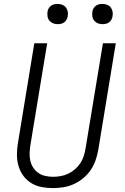

<svg xmlns="http://www.w3.org/2000/svg" viewBox="-20 -957 640 985"><path d="M252 8Q222 8 193 2.5Q164 -3 140 -18Q116 -33 99.5 -55.5Q83 -78 75 -105.5Q67 -133 67 -163Q67 -193 72 -223L156 -735H222L136 -213Q133 -193 132 -172.5Q131 -152 135.5 -132.5Q140 -113 150.5 -97Q161 -81 176.5 -70Q192 -59 212 -54.5Q232 -50 252 -50Q272 -50 291.5 -53.5Q311 -57 330 -66Q349 -75 365 -89Q381 -103 392.5 -120.5Q404 -138 410 -157.5Q416 -177 419 -196L508 -735H574L484 -187Q479 -160 470 -134Q461 -108 445 -84.5Q429 -61 406.5 -42.5Q384 -24 358.5 -12.5Q333 -1 305.5 3.5Q278 8 252 8ZM506 -833Q493 -833 482 -837.5Q471 -842 463.5 -851Q456 -860 454 -872.5Q452 -885 454 -898Q455 -906 460 -914.5Q465 -923 472.5 -928Q480 -933 488.5 -935Q497 -937 505 -937Q518 -937 529.5 -932.5Q541 -928 548 -919Q555 -910 557.5 -897.5Q560 -885 557 -872Q556 -864 551 -855.5Q546 -847 539 -842Q532 -837 523 -835Q514 -833 506 -833ZM276 -833Q263 -833 252 -837.5Q241 -842 233.5 -851Q226 -860 224 -872.5Q222 -885 224 -898Q225 -906 230 -914.5Q235 -923 242.5 -928Q250 -933 258.5 -935Q267 -937 275 -937Q288 -937 299.5 -932.5Q311 -928 318 -919Q325 -910 327.5 -897.5Q330 -885 327 -872Q326 -864 321 -855.5Q316 -847 309 -842Q302 -837 293 -835Q284 -833 276 -833Z"/></svg>

Font: Iosevka Aile Light Oblique
Style: Regular
Weight: 300
Italic angle: -9°
Designer: Belleve Invis
Foundry: Belleve Invis
Version: Version 31.1.0; ttfautohint (v1.8.4)